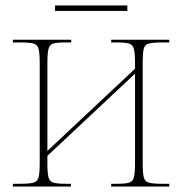

<svg xmlns="http://www.w3.org/2000/svg" viewBox="-20 -681 666 701"><path d="M181 -641V-661H445V-641ZM27 0V-10H52Q86 -10 101.5 -14Q117 -18 121 -34Q125 -50 125 -85V-451Q125 -486 121 -502Q117 -518 102.5 -522Q88 -526 56 -526H27V-536H240V-526H218Q188 -526 174.5 -522Q161 -518 157 -502Q153 -486 153 -451V-130L473 -430V-451Q473 -486 469 -502Q465 -518 451 -522Q437 -526 408 -526H386V-536H598V-526H573Q539 -526 523.5 -522Q508 -518 504.5 -502Q501 -486 501 -451V-84Q501 -49 505 -33.5Q509 -18 524 -14Q539 -10 573 -10H598V0H386V-10H407Q437 -10 451 -14Q465 -18 469 -34Q473 -50 473 -85V-412L153 -112V-85Q153 -50 157 -34Q161 -18 175.5 -14Q190 -10 221 -10H239V0Z"/></svg>

Font: Noto Serif Display SemiCondensed Thin
Style: Regular
Weight: 100
Width: 4
Designer: Monotype Design Team
Foundry: Monotype Imaging Inc.
Version: Version 2.009